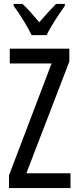

<svg xmlns="http://www.w3.org/2000/svg" viewBox="-20 -963 401 983"><path d="M341 0H26V-65L244 -638H30V-714H335V-648L115 -76H341ZM142 -783Q126 -816 101 -857Q76 -898 50 -933V-943H95Q114 -926 136.5 -900.5Q159 -875 181 -849Q207 -879 224.5 -898Q242 -917 267 -943H312V-933Q290 -902 262.5 -860Q235 -818 219 -783Z"/></svg>

Font: Noto Sans Bengali UI ExtraCondensed
Style: Regular
Weight: 400
Width: 2
Designer: Jelle Bosma - Monotype Design Team
Foundry: Monotype Imaging Inc.
Version: Version 2.003; ttfautohint (v1.8.4.7-5d5b)